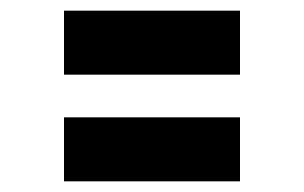

<svg xmlns="http://www.w3.org/2000/svg" viewBox="-20 -460 570 360"><path d="M100 -120H430V-240H100ZM100 -320H430V-440H100Z"/></svg>

Font: Grotesk 03
Style: Bold
Weight: 500
Designer: Frank Adebiaye, contributions by Jérémy Landes, Ariel Martín Pérez
Foundry: Velvetyne Type Foundry
Version: Version 3.000;Glyphs 3.1.2 (3150)